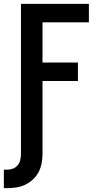

<svg xmlns="http://www.w3.org/2000/svg" viewBox="-21 -755 541 998"><path d="M-1 223V127H17Q33 127 47.5 121Q62 115 71.5 103Q81 91 84.5 75.5Q88 60 88 44V-735H441V-639H200V-430H384V-334H200V44Q200 69 195.5 93Q191 117 180 138.5Q169 160 151 177Q133 194 111.5 204.5Q90 215 66 219Q42 223 17 223Z"/></svg>

Font: Iosevka Algr
Style: Bold
Weight: 700
Monospace: yes
Designer: Belleve Invis
Foundry: Belleve Invis
Version: Version 26.0.2; ttfautohint (v1.8.3)